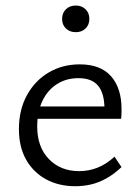

<svg xmlns="http://www.w3.org/2000/svg" viewBox="-20 -650 495 679"><path d="M246.6 8.6Q188.1 8.6 142.9 -15.9Q97.7 -40.4 72.3 -85.5Q46.9 -130.7 46.9 -193.1Q46.9 -261.9 75.4 -313.6Q104 -365.3 152.4 -393.8Q200.9 -422.4 262 -422.4Q335.7 -422.4 372.8 -380.3Q409.8 -338.2 409.8 -264.6Q409.8 -256.5 409.6 -247.5Q409.5 -238.4 408.2 -229.8H349.4V-265.2Q349.4 -319.4 327.2 -346.5Q305.1 -373.6 257.5 -373.6Q214.4 -373.6 181.3 -352.5Q148.2 -331.3 129.9 -292.9Q111.6 -254.5 111.6 -202.4Q111.6 -130.1 152.9 -87.5Q194.1 -44.8 260 -44.8Q293.9 -44.8 324.9 -57Q355.8 -69.2 385 -95.9L409.7 -59.1Q382.8 -33.7 355.5 -18.7Q328.1 -3.6 301 2.5Q273.9 8.6 246.6 8.6ZM85.5 -229.8 94.1 -273.4H398.8V-229.8ZM248.1 -536.2Q226.5 -536.2 213 -549.3Q199.6 -562.4 199.6 -583Q199.6 -604.1 213 -617.2Q226.5 -630.4 248.1 -630.4Q269.2 -630.4 282.6 -617.2Q296 -604.1 296 -583Q296 -562.4 282.6 -549.3Q269.2 -536.2 248.1 -536.2Z"/></svg>

Font: Ysabeau
Style: Bold
Weight: 700
Designer: Christian Thalmann (Catharsis Fonts)
Version: Version 2.000;gftools[0.9.27.dev2+g8671c4b]